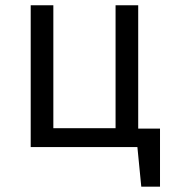

<svg xmlns="http://www.w3.org/2000/svg" viewBox="-20 -560 655 731"><path d="M506.2 -540V-70.3H589.2V150.8H517.9L503.1 0H96.9V-540H183.1V-71.8H420V-540Z"/></svg>

Font: Fira Code Fixed
Style: Regular
Weight: 400
Monospace: yes
Designer: Carrois Corporate, Edenspiekermann AG, Nikita Prokopov
Foundry: Carrois Corporate, Edenspiekermann AG, Nikita Prokopov
Version: Version 5.002